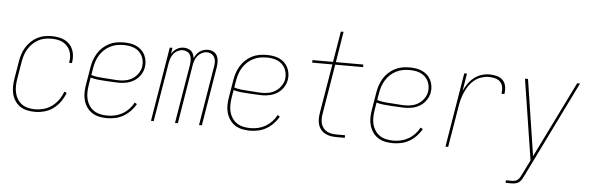

<svg xmlns="http://www.w3.org/2000/svg" viewBox="-55 -929 4111 1338"><g transform="rotate(5 2000.0 -260.0)"><path d="M204 8Q176 8 149 2Q122 -4 100.5 -18.5Q79 -33 64.5 -55Q50 -77 43.5 -103Q37 -129 37.5 -157Q38 -185 43 -213L63 -333Q67 -358 75 -383Q83 -408 97 -431Q111 -454 131 -473.5Q151 -493 174.5 -505.5Q198 -518 224 -523Q250 -528 275 -528Q299 -528 322 -524Q345 -520 365 -510.5Q385 -501 400.5 -485Q416 -469 424.5 -448.5Q433 -428 435 -404.5Q437 -381 433 -357Q433 -356 432.5 -355Q432 -354 432 -353H413Q413 -354 413 -355Q413 -356 413 -357Q417 -378 415.5 -398.5Q414 -419 406.5 -437.5Q399 -456 385.5 -470.5Q372 -485 354.5 -494Q337 -503 316.5 -506.5Q296 -510 275 -510Q252 -510 228.5 -505.5Q205 -501 183 -489Q161 -477 143 -459Q125 -441 112.5 -420Q100 -399 93 -376Q86 -353 82 -330L62 -210Q58 -185 57.5 -160Q57 -135 62.5 -111.5Q68 -88 80.5 -68Q93 -48 112 -34.5Q131 -21 155 -15.5Q179 -10 204 -10Q234 -10 265 -18.5Q296 -27 322 -46.5Q348 -66 367 -93Q386 -120 397 -150L414 -143Q402 -111 381.5 -81.5Q361 -52 332.5 -31Q304 -10 270.5 -1Q237 8 204 8Z M710 8Q681 8 654 2.5Q627 -3 604.5 -17.5Q582 -32 567 -54Q552 -76 544.5 -102Q537 -128 537.5 -156.5Q538 -185 543 -213L563 -333Q567 -359 575.5 -384Q584 -409 598 -432.5Q612 -456 632.5 -475Q653 -494 677.5 -506.5Q702 -519 728 -523.5Q754 -528 780 -528Q803 -528 825.5 -524.5Q848 -521 867.5 -512Q887 -503 903 -488.5Q919 -474 928.5 -454.5Q938 -435 941.5 -413Q945 -391 941 -368Q937 -341 920.5 -315.5Q904 -290 879.5 -274Q855 -258 827 -251.5Q799 -245 771 -245Q746 -245 720.5 -247Q695 -249 670 -250Q645 -251 620 -254Q595 -257 571 -264L562 -210Q558 -185 557.5 -159.5Q557 -134 563 -110.5Q569 -87 582.5 -67Q596 -47 615.5 -34Q635 -21 659.5 -15.5Q684 -10 710 -10Q736 -10 763 -16Q790 -22 814.5 -36Q839 -50 859 -71Q879 -92 892 -117L908 -108Q894 -82 872 -59Q850 -36 823.5 -20.5Q797 -5 767.5 1.5Q738 8 710 8ZM774 -262Q798 -262 822.5 -268Q847 -274 868 -288.5Q889 -303 903.5 -325Q918 -347 922 -370Q925 -391 922 -410.5Q919 -430 910.5 -446.5Q902 -463 888 -476Q874 -489 856.5 -496.5Q839 -504 819.5 -507Q800 -510 780 -510Q756 -510 732.5 -505.5Q709 -501 686.5 -489.5Q664 -478 645.5 -460.5Q627 -443 614 -421.5Q601 -400 593.5 -377Q586 -354 582 -330L574 -282Q597 -275 622 -272Q647 -269 672.5 -268Q698 -267 723 -264.5Q748 -262 774 -262Z M1016 0 1102 -520H1121L1114 -477Q1121 -489 1130.5 -498.5Q1140 -508 1151.5 -515Q1163 -522 1175.5 -525Q1188 -528 1201 -528Q1215 -528 1228.5 -523.5Q1242 -519 1252 -510Q1262 -501 1267 -488Q1272 -475 1274 -461Q1280 -475 1289.5 -488Q1299 -501 1311.5 -510Q1324 -519 1339 -523.5Q1354 -528 1369 -528Q1390 -528 1407.5 -518.5Q1425 -509 1433.5 -491.5Q1442 -474 1442.5 -453Q1443 -432 1440 -412L1372 0H1352L1421 -415Q1424 -432 1423.5 -449Q1423 -466 1415.5 -480Q1408 -494 1394 -502Q1380 -510 1363 -510Q1345 -510 1327.5 -501Q1310 -492 1298 -477Q1286 -462 1280 -444Q1274 -426 1271 -408L1204 0H1184L1253 -415Q1255 -432 1254.5 -449Q1254 -466 1247 -480Q1240 -494 1225.5 -502Q1211 -510 1194 -510Q1177 -510 1159 -501Q1141 -492 1129.5 -477Q1118 -462 1112 -444Q1106 -426 1103 -408L1035 0Z M1710 8Q1681 8 1654 2.5Q1627 -3 1604.5 -17.5Q1582 -32 1567 -54Q1552 -76 1544.5 -102Q1537 -128 1537.5 -156.5Q1538 -185 1543 -213L1563 -333Q1567 -359 1575.5 -384Q1584 -409 1598 -432.5Q1612 -456 1632.5 -475Q1653 -494 1677.5 -506.5Q1702 -519 1728 -523.5Q1754 -528 1780 -528Q1803 -528 1825.5 -524.5Q1848 -521 1867.5 -512Q1887 -503 1903 -488.5Q1919 -474 1928.5 -454.5Q1938 -435 1941.5 -413Q1945 -391 1941 -368Q1937 -341 1920.5 -315.5Q1904 -290 1879.5 -274Q1855 -258 1827 -251.5Q1799 -245 1771 -245Q1746 -245 1720.5 -247Q1695 -249 1670 -250Q1645 -251 1620 -254Q1595 -257 1571 -264L1562 -210Q1558 -185 1557.5 -159.5Q1557 -134 1563 -110.5Q1569 -87 1582.5 -67Q1596 -47 1615.5 -34Q1635 -21 1659.5 -15.5Q1684 -10 1710 -10Q1736 -10 1763 -16Q1790 -22 1814.5 -36Q1839 -50 1859 -71Q1879 -92 1892 -117L1908 -108Q1894 -82 1872 -59Q1850 -36 1823.5 -20.5Q1797 -5 1767.5 1.5Q1738 8 1710 8ZM1774 -262Q1798 -262 1822.5 -268Q1847 -274 1868 -288.5Q1889 -303 1903.5 -325Q1918 -347 1922 -370Q1925 -391 1922 -410.5Q1919 -430 1910.5 -446.5Q1902 -463 1888 -476Q1874 -489 1856.5 -496.5Q1839 -504 1819.5 -507Q1800 -510 1780 -510Q1756 -510 1732.5 -505.5Q1709 -501 1686.5 -489.5Q1664 -478 1645.5 -460.5Q1627 -443 1614 -421.5Q1601 -400 1593.5 -377Q1586 -354 1582 -330L1574 -282Q1597 -275 1622 -272Q1647 -269 1672.5 -268Q1698 -267 1723 -264.5Q1748 -262 1774 -262Z M2313 0Q2292 0 2272 -3.5Q2252 -7 2234.5 -16Q2217 -25 2204.5 -40Q2192 -55 2186 -74Q2180 -93 2180 -113.5Q2180 -134 2183 -155L2241 -502H2100V-520H2244L2280 -735H2299L2264 -520H2456V-502H2261L2203 -152Q2200 -134 2200 -116Q2200 -98 2205 -82Q2210 -66 2220.5 -53Q2231 -40 2245.5 -32Q2260 -24 2277.5 -21Q2295 -18 2313 -18H2372V0Z M2710 8Q2681 8 2654 2.5Q2627 -3 2604.5 -17.5Q2582 -32 2567 -54Q2552 -76 2544.5 -102Q2537 -128 2537.5 -156.5Q2538 -185 2543 -213L2563 -333Q2567 -359 2575.5 -384Q2584 -409 2598 -432.5Q2612 -456 2632.5 -475Q2653 -494 2677.5 -506.5Q2702 -519 2728 -523.5Q2754 -528 2780 -528Q2803 -528 2825.5 -524.5Q2848 -521 2867.5 -512Q2887 -503 2903 -488.5Q2919 -474 2928.5 -454.5Q2938 -435 2941.5 -413Q2945 -391 2941 -368Q2937 -341 2920.5 -315.5Q2904 -290 2879.5 -274Q2855 -258 2827 -251.5Q2799 -245 2771 -245Q2746 -245 2720.5 -247Q2695 -249 2670 -250Q2645 -251 2620 -254Q2595 -257 2571 -264L2562 -210Q2558 -185 2557.5 -159.5Q2557 -134 2563 -110.5Q2569 -87 2582.5 -67Q2596 -47 2615.5 -34Q2635 -21 2659.5 -15.5Q2684 -10 2710 -10Q2736 -10 2763 -16Q2790 -22 2814.5 -36Q2839 -50 2859 -71Q2879 -92 2892 -117L2908 -108Q2894 -82 2872 -59Q2850 -36 2823.5 -20.5Q2797 -5 2767.5 1.5Q2738 8 2710 8ZM2774 -262Q2798 -262 2822.5 -268Q2847 -274 2868 -288.5Q2889 -303 2903.5 -325Q2918 -347 2922 -370Q2925 -391 2922 -410.5Q2919 -430 2910.5 -446.5Q2902 -463 2888 -476Q2874 -489 2856.5 -496.5Q2839 -504 2819.5 -507Q2800 -510 2780 -510Q2756 -510 2732.5 -505.5Q2709 -501 2686.5 -489.5Q2664 -478 2645.5 -460.5Q2627 -443 2614 -421.5Q2601 -400 2593.5 -377Q2586 -354 2582 -330L2574 -282Q2597 -275 2622 -272Q2647 -269 2672.5 -268Q2698 -267 2723 -264.5Q2748 -262 2774 -262Z M3076 0 3162 -520H3181L3161 -397Q3173 -424 3190 -448.5Q3207 -473 3230.5 -491.5Q3254 -510 3282 -519Q3310 -528 3337 -528Q3364 -528 3389.5 -521.5Q3415 -515 3432 -497.5Q3449 -480 3453.5 -454Q3458 -428 3453 -401H3433Q3437 -424 3433.5 -446.5Q3430 -469 3415.5 -484Q3401 -499 3379 -504.5Q3357 -510 3334 -510Q3309 -510 3283 -501.5Q3257 -493 3235.5 -476Q3214 -459 3198.5 -436.5Q3183 -414 3172 -389.5Q3161 -365 3154 -339.5Q3147 -314 3143 -289L3095 0Z M3516 215V197H3559Q3570 197 3581.5 194Q3593 191 3601.5 182.5Q3610 174 3615.5 163.5Q3621 153 3626 143L3675 44L3587 -520H3608L3690 13L3952 -520H3972L3643 151Q3637 163 3630 176Q3623 189 3612 198.5Q3601 208 3587 211.5Q3573 215 3559 215Z"/></g></svg>

Font: Iosevka SS04 Thin
Style: Italic
Weight: 100
Italic angle: -9°
Monospace: yes
Designer: Belleve Invis
Foundry: Belleve Invis
Version: Version 19.0.0; ttfautohint (v1.8.4)